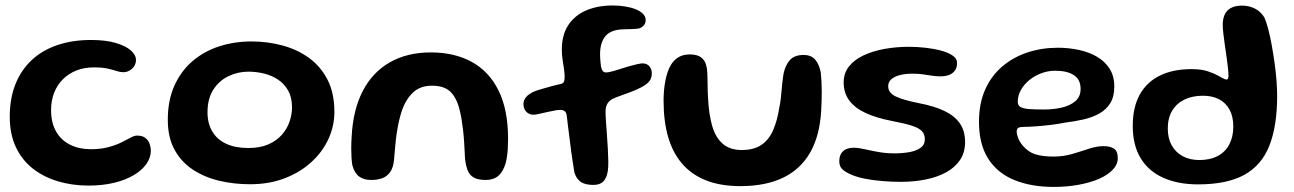

<svg xmlns="http://www.w3.org/2000/svg" viewBox="-20 -662 4840 718"><path d="M311 32Q250.5 32 197.2 16.2Q144 0.5 103.2 -31.2Q62.5 -63 39.5 -111.5Q16.5 -160 16.5 -225.5Q16.5 -294 37.8 -347.2Q59 -400.5 98.8 -437.5Q138.5 -474.5 194.8 -493.5Q251 -512.5 320.5 -512.5Q375 -512.5 412.5 -501.5Q450 -490.5 469.2 -473.5Q488.5 -456.5 488.5 -437.5Q488.5 -425 481.8 -414.5Q475 -404 464.2 -398Q453.5 -392 441.5 -392Q429 -392 415.8 -396.5Q402.5 -401 382.5 -405.5Q362.5 -410 330.5 -410Q295 -410 266 -398.5Q237 -387 215.5 -365.8Q194 -344.5 182.5 -315.2Q171 -286 171 -251Q171 -202.5 190 -169.8Q209 -137 242.8 -120.5Q276.5 -104 319.5 -104Q357.5 -104 385.8 -111.8Q414 -119.5 434.5 -129.8Q455 -140 469 -147.5Q483 -155 492 -155Q512.5 -155 523.8 -146Q535 -137 539.5 -124Q544 -111 544 -98.5Q544 -72.5 527.5 -49Q511 -25.5 480.5 -7.2Q450 11 407 21.5Q364 32 311 32Z M915 27Q855 27 800 14Q745 1 701.5 -27.5Q658 -56 632.8 -102Q607.5 -148 607.5 -214Q607.5 -286.5 632 -341.2Q656.5 -396 699.5 -433Q742.5 -470 799.2 -488.5Q856 -507 920.5 -507Q980.5 -507 1036.2 -492Q1092 -477 1135.8 -445.2Q1179.5 -413.5 1205 -363.5Q1230.5 -313.5 1230.5 -244Q1230.5 -190.5 1208 -141.8Q1185.5 -93 1143.5 -55Q1101.5 -17 1043.8 5Q986 27 915 27ZM908.5 -108.5Q952.5 -108.5 983.8 -122.2Q1015 -136 1034.5 -158.5Q1054 -181 1063 -207.8Q1072 -234.5 1072 -261Q1072 -297 1058 -322.5Q1044 -348 1020.5 -363.8Q997 -379.5 968 -386.8Q939 -394 909 -394Q869.5 -394 834.5 -377.2Q799.5 -360.5 777.8 -326.8Q756 -293 756 -242Q756 -200.5 773.8 -170.5Q791.5 -140.5 825.5 -124.5Q859.5 -108.5 908.5 -108.5Z M1368.5 11Q1340 11 1322.8 -2Q1305.5 -15 1297.5 -44.5Q1295.5 -57 1294.5 -72.5Q1293.5 -88 1293.5 -107.8Q1293.5 -127.5 1295 -150.5Q1300 -251 1336.5 -321.5Q1373 -392 1438 -429Q1503 -466 1591 -466Q1679.5 -466 1744.2 -430.5Q1809 -395 1844.5 -323.2Q1880 -251.5 1880 -142.5Q1880 -123.5 1879 -107.2Q1878 -91 1876 -77.2Q1874 -63.5 1871 -52Q1861.5 -19.5 1843.2 -4.2Q1825 11 1797 11Q1767.5 11 1751.5 1.8Q1735.5 -7.5 1728.8 -25.2Q1722 -43 1719 -68.5Q1717.5 -102.5 1715.8 -129.2Q1714 -156 1711.5 -177Q1709 -198 1706 -216.2Q1703 -234.5 1698.5 -252Q1687.5 -296.5 1664.2 -319Q1641 -341.5 1595.5 -341.5Q1552.5 -341.5 1525.8 -317.2Q1499 -293 1483.5 -250Q1477 -231 1472.2 -210.2Q1467.5 -189.5 1464 -166.5Q1460.5 -143.5 1458.2 -118Q1456 -92.5 1453.5 -64Q1450.5 -34 1438.5 -17.8Q1426.5 -1.5 1408.5 4.8Q1390.5 11 1368.5 11Z M2199.5 29.5Q2168 29.5 2151.8 18.2Q2135.5 7 2128 -17Q2126 -29.5 2122.8 -49.8Q2119.5 -70 2116.2 -94.2Q2113 -118.5 2110 -143.5Q2107 -168.5 2104 -190.8Q2101 -213 2099.5 -228.5Q2098 -241.5 2091.8 -246.2Q2085.5 -251 2075 -251Q2067.5 -251 2056 -249Q2044.5 -247 2026.5 -243Q2007.5 -239 1995.2 -236Q1983 -233 1975 -233Q1963.5 -233 1955 -238.5Q1946.5 -244 1942 -253Q1937.5 -262 1937.5 -273.5Q1937.5 -286.5 1947 -298.5Q1956.5 -310.5 1978 -320Q1987.5 -324 2005.8 -329.2Q2024 -334.5 2044 -340Q2064 -345.5 2078.5 -348.5Q2086.5 -350.5 2089 -356.5Q2091.5 -362.5 2091.5 -374Q2091.5 -388.5 2089 -404.8Q2086.5 -421 2083.8 -439Q2081 -457 2081 -476.5Q2081 -531 2104.8 -567.5Q2128.5 -604 2171.5 -622.8Q2214.5 -641.5 2272 -641.5Q2295 -641.5 2317 -638Q2339 -634.5 2356.2 -627.8Q2373.5 -621 2384 -610.8Q2394.5 -600.5 2394.5 -587Q2394.5 -576 2389 -568.8Q2383.5 -561.5 2373 -556.5Q2363.5 -554 2349 -553.5Q2334.5 -553 2315 -552.5Q2265.5 -552 2244.8 -527.8Q2224 -503.5 2224 -459Q2224 -452 2224.5 -444Q2225 -436 2225.8 -428Q2226.5 -420 2227.5 -413.5Q2230 -401 2234.5 -396Q2239 -391 2247 -391Q2253.5 -391 2269 -395Q2284.5 -399 2305.5 -406Q2320.5 -411 2335.8 -415.2Q2351 -419.5 2363.8 -422.2Q2376.5 -425 2382.5 -425Q2399 -425 2408.2 -414.5Q2417.5 -404 2417.5 -388Q2417.5 -371 2409 -359.2Q2400.5 -347.5 2377 -335Q2362 -327 2339.2 -318.2Q2316.5 -309.5 2284 -298Q2261 -289.5 2252.8 -276.5Q2244.5 -263.5 2244.5 -245.5Q2244.5 -231 2246 -208.5Q2247.5 -186 2249.5 -159.8Q2251.5 -133.5 2253 -107.2Q2254.5 -81 2254.8 -58.8Q2255 -36.5 2253 -22.5Q2248.5 4.5 2235.8 17Q2223 29.5 2199.5 29.5Z M2749 34Q2674.5 34 2620.2 12.5Q2566 -9 2530.8 -50Q2495.5 -91 2478.5 -150Q2461.5 -209 2461.5 -284.5Q2461.5 -303.5 2463 -322Q2464.5 -340.5 2467.8 -357.8Q2471 -375 2475.5 -389Q2487 -424.5 2508 -441.5Q2529 -458.5 2558.5 -458.5Q2587 -458.5 2601 -448Q2615 -437.5 2619.8 -421.8Q2624.5 -406 2625 -390.5Q2625.5 -380 2625.8 -367.2Q2626 -354.5 2626.2 -341Q2626.5 -327.5 2626.8 -315Q2627 -302.5 2628 -292Q2631 -234 2643.2 -191.2Q2655.5 -148.5 2682.2 -124.8Q2709 -101 2754 -101Q2798.5 -101 2826.8 -119.8Q2855 -138.5 2871 -174.8Q2887 -211 2895 -263.5Q2898 -278 2899.8 -293.2Q2901.5 -308.5 2902.8 -324Q2904 -339.5 2905.8 -355Q2907.5 -370.5 2910 -386Q2917 -419 2934.2 -437.8Q2951.5 -456.5 2985 -456.5Q3013.5 -456.5 3028.5 -439Q3043.5 -421.5 3049.5 -390.5Q3051 -373.5 3052 -356Q3053 -338.5 3053 -320.8Q3053 -303 3052.5 -285.2Q3052 -267.5 3051 -250Q3046 -155.5 3010 -92.2Q2974 -29 2908.5 2.5Q2843 34 2749 34Z M3349 18Q3315 18 3281.2 15.2Q3247.5 12.5 3218.2 7Q3189 1.5 3168 -7Q3146.5 -15.5 3132.5 -26.8Q3118.5 -38 3118.5 -59.5Q3118.5 -83 3132.2 -96.2Q3146 -109.5 3172.5 -109.5Q3190 -109.5 3212.8 -104.2Q3235.5 -99 3264 -93.8Q3292.5 -88.5 3325 -88.5Q3354.5 -88.5 3380.2 -93Q3406 -97.5 3422.2 -109Q3438.5 -120.5 3438.5 -141Q3438.5 -159.5 3428 -171.2Q3417.5 -183 3390.5 -191.8Q3363.5 -200.5 3314 -210Q3257 -221 3217 -239.5Q3177 -258 3156 -286.2Q3135 -314.5 3135 -353.5Q3135 -388.5 3154.8 -413.5Q3174.5 -438.5 3209 -454.8Q3243.5 -471 3287.2 -479Q3331 -487 3379 -487Q3409 -487 3440.5 -483.5Q3472 -480 3499 -472.8Q3526 -465.5 3542.5 -454.2Q3559 -443 3559 -427Q3559 -408.5 3550.2 -397.2Q3541.5 -386 3527.8 -381.2Q3514 -376.5 3498.5 -376.5Q3475 -376.5 3447.5 -381.5Q3420 -386.5 3391.5 -386.5Q3367 -386.5 3346.5 -381.5Q3326 -376.5 3313.8 -366.2Q3301.5 -356 3301.5 -339.5Q3301.5 -314.5 3330.2 -301Q3359 -287.5 3417.5 -276Q3472.5 -265.5 3510.8 -247.5Q3549 -229.5 3569 -201.2Q3589 -173 3589 -131Q3589 -91.5 3570 -63.5Q3551 -35.5 3518 -17.5Q3485 0.5 3441.8 9.2Q3398.5 18 3349 18Z M3921 37Q3835.5 37 3772.5 11Q3709.5 -15 3675.2 -69Q3641 -123 3641 -206Q3641 -275 3664 -326.8Q3687 -378.5 3727.8 -413.2Q3768.5 -448 3822 -465.8Q3875.5 -483.5 3936 -483.5Q3977 -483.5 4015 -475.2Q4053 -467 4082.8 -449.5Q4112.5 -432 4129.8 -404.5Q4147 -377 4147 -338Q4147 -300.5 4131.8 -276Q4116.5 -251.5 4090.2 -237Q4064 -222.5 4030.2 -215Q3996.5 -207.5 3960 -203Q3939.5 -198.5 3910.2 -195Q3881 -191.5 3853 -189.5Q3825 -187.5 3808.5 -187.5Q3793.5 -187.5 3787.8 -183.8Q3782 -180 3782 -169.5Q3782 -159 3788 -144.5Q3794 -130 3805 -117Q3825.5 -93 3852.5 -84.8Q3879.5 -76.5 3919.5 -76.5Q3956.5 -76.5 3989.8 -86.2Q4023 -96 4052.2 -105.8Q4081.5 -115.5 4107 -115.5Q4131.5 -115.5 4145.8 -106.2Q4160 -97 4160 -70.5Q4160 -47 4141.2 -27.2Q4122.5 -7.5 4089.8 6.8Q4057 21 4013.5 29Q3970 37 3921 37ZM3885 -252.5Q3920 -252.5 3951 -259.8Q3982 -267 4001.5 -283.8Q4021 -300.5 4021 -329.5Q4021 -364.5 3995.8 -381Q3970.5 -397.5 3926 -397.5Q3899.5 -397.5 3874.5 -388.2Q3849.5 -379 3829.5 -362.8Q3809.5 -346.5 3797.8 -325.5Q3786 -304.5 3786 -281Q3786 -268 3796 -262Q3806 -256 3827.8 -254.2Q3849.5 -252.5 3885 -252.5Z M4460 27.5Q4386 27.5 4331 3.2Q4276 -21 4246 -69.8Q4216 -118.5 4216 -191.5Q4216 -260.5 4242 -307.8Q4268 -355 4317.2 -379.2Q4366.5 -403.5 4436 -403.5Q4472.5 -403.5 4496.5 -395.5Q4520.5 -387.5 4535.5 -379Q4546 -373 4554.2 -368.8Q4562.5 -364.5 4566.5 -364.5Q4574 -364.5 4574 -378.5Q4574 -389.5 4572 -408.2Q4570 -427 4566.8 -449.5Q4563.5 -472 4560.2 -494.8Q4557 -517.5 4554.8 -537Q4552.5 -556.5 4552.5 -568.5Q4552.5 -641 4625 -641Q4650.5 -641 4672.2 -630.2Q4694 -619.5 4708 -597Q4715.5 -580.5 4722.8 -552.8Q4730 -525 4736 -491.8Q4742 -458.5 4746.8 -423.8Q4751.5 -389 4753.8 -357.8Q4756 -326.5 4756 -304Q4756 -191 4727 -117.5Q4698 -44 4633.2 -8.2Q4568.5 27.5 4460 27.5ZM4465 -63.5Q4505.5 -63.5 4534 -78.8Q4562.5 -94 4577.2 -122.2Q4592 -150.5 4592 -188.5Q4592 -226.5 4578 -252Q4564 -277.5 4538.8 -290.8Q4513.5 -304 4478.5 -304Q4439 -304 4409.5 -289.8Q4380 -275.5 4363.5 -248Q4347 -220.5 4347 -181.5Q4347 -145 4361.5 -118.8Q4376 -92.5 4402.8 -78Q4429.5 -63.5 4465 -63.5Z"/></svg>

Font: Gluten Medium
Style: Regular
Weight: 500
Designer: Tyler Finck
Foundry: Etcetera Type Company
Version: Version 1.300